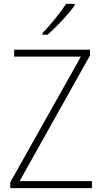

<svg xmlns="http://www.w3.org/2000/svg" viewBox="-20 -970 527 990"><path d="M365 -942V-950H321C291 -904 242 -844 199 -799V-791H225C272 -831 333 -897 365 -942ZM454 0V-36H81L444 -684V-714H53V-678H397L33 -30V0Z"/></svg>

Font: Noto Sans SemiCondensed ExtraLight
Style: Regular
Weight: 200
Width: 4
Designer: Monotype Design Team
Foundry: Monotype Imaging Inc.
Version: Version 2.013